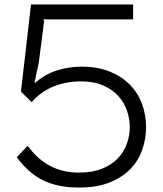

<svg xmlns="http://www.w3.org/2000/svg" viewBox="-20 -830 730 861"><path d="M635 -260Q635 -208 618 -159Q601 -110 565 -72.5Q529 -35 472 -12Q415 11 335 11Q288 11 249 3.5Q210 -4 176 -20Q142 -36 112.5 -62Q83 -88 55 -125L104 -176Q150 -114 206.5 -85Q263 -56 335 -56Q395 -56 438 -73.5Q481 -91 508.5 -120Q536 -149 549 -185.5Q562 -222 562 -260Q562 -297 549.5 -333.5Q537 -370 511 -399Q485 -428 443.5 -446.5Q402 -465 345 -465Q276 -465 219.5 -442Q163 -419 122 -372L74 -419L119 -810H577V-743H173L178 -736L154 -550L135 -460L137 -458Q180 -496 233 -513.5Q286 -531 345 -531Q419 -531 473.5 -508.5Q528 -486 564 -448.5Q600 -411 617.5 -362Q635 -313 635 -260Z"/></svg>

Font: TypoPRO Sinkin Sans
Style: 300 Light
Weight: 300
Designer: Keith Bates
Foundry: K-Type
Version: Sinkin Sans (version 1.0)  by Keith Bates   •   © 2014   www